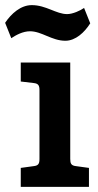

<svg xmlns="http://www.w3.org/2000/svg" viewBox="-55 -729 381 749"><path d="M219 -485H26V-411L77 -405C95 -403 99 -395 99 -377V-109C99 -91 95 -83 77 -81L26 -74V0H292V-74L241 -81C223 -83 219 -91 219 -109ZM62 -607C108 -607 147 -570 200 -570C240 -570 275 -603 297 -638L273 -698C259 -688 229 -674 207 -674C164 -674 125 -709 69 -709C26 -709 -11 -676 -35 -640L-11 -580C7 -592 34 -607 62 -607Z"/></svg>

Font: Enriqueta
Style: Bold
Weight: 700
Designer: Viviana Monsalve, Gustavo Ibarra
Foundry: Viviana Monsalve, Gustavo Ibarra
Version: Version 1.002